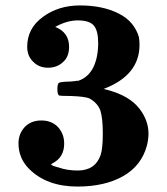

<svg xmlns="http://www.w3.org/2000/svg" viewBox="-20 -675 615 706"><path d="M138 -613Q195 -655 274 -655Q358 -655 417 -625Q474 -596 491 -538Q493 -524 493 -510Q493 -398 361 -348L376 -344Q456 -323 493 -275Q526 -232 526 -184Q526 -162 520 -139Q500 -66 434 -28Q366 11 265 11Q152 11 87 -54Q48 -93 48 -148Q48 -183 71 -208Q94 -232 132 -232Q170 -232 193 -208Q216 -183 216 -147Q216 -98 176 -76L168 -71Q168 -66 196 -59Q227 -48 266 -48Q330 -48 350 -105Q358 -129 358 -185Q358 -240 349 -269Q338 -297 309 -313Q293 -320 242 -322Q205 -322 197 -324Q191 -328 191 -348Q191 -365 196 -370Q201 -374 232 -375Q242 -375 247 -376Q249 -376 254 -376.5Q259 -377 261 -378H268Q304 -390 323 -427Q341 -464 341 -517Q341 -562 325 -581Q309 -600 266 -600Q226 -600 183 -576Q234 -556 234 -503Q234 -466 212 -447Q190 -426 157 -426Q123 -426 102 -448Q80 -469 80 -503Q80 -571 138 -613Z"/></svg>

Font: KaTeX_Main
Style: Bold
Weight: 700
Version: Version